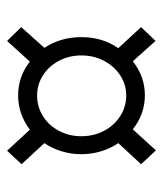

<svg xmlns="http://www.w3.org/2000/svg" viewBox="22 -636 471 556"><g transform="rotate(90 258.0 -358.5)"><path d="M99 -143 59 -184 119 -251Q88 -298 88 -358Q88 -419 120 -465L59 -531L99 -573L158 -507Q179 -524 204 -533Q229 -542 257 -542Q284 -542 309 -533Q334 -524 355 -507L416 -574L456 -531L395 -465Q410 -443 418.5 -415.5Q427 -388 427 -358Q427 -328 418.5 -300.5Q410 -273 395 -251L456 -185L417 -143L356 -209Q335 -193 310 -184Q285 -175 257 -175Q202 -175 159 -209ZM257 -230Q290 -230 317 -247Q344 -264 359.5 -293.5Q375 -323 375 -358Q375 -394 359.5 -423.5Q344 -453 317 -470.5Q290 -488 257 -488Q225 -488 198.5 -470.5Q172 -453 156.5 -423.5Q141 -394 141 -358Q141 -323 156.5 -293.5Q172 -264 198.5 -247Q225 -230 257 -230Z"/></g></svg>

Font: Noto Serif SemiCondensed
Style: Regular
Weight: 400
Width: 4
Designer: Monotype Design Team
Foundry: Monotype Imaging Inc.
Version: Version 2.013